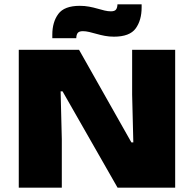

<svg xmlns="http://www.w3.org/2000/svg" viewBox="-20 -870 899 890"><path d="M346.5 -639 589 -210H598L592.5 -431.5V-639H792V0H525L270 -446.5H261L266.5 -225V0H67V-639ZM508 -700Q486 -700 466 -703.8Q446 -707.5 427.8 -712.8Q409.5 -718 393.5 -721.8Q377.5 -725.5 364 -725.5Q347 -725.5 340.5 -717.5Q334 -709.5 333.5 -693H222.5V-709.5Q222.5 -767.5 250.2 -805.2Q278 -843 350 -843Q372.5 -843 392.8 -839.2Q413 -835.5 431 -830.2Q449 -825 464.8 -821.2Q480.5 -817.5 494 -817.5Q511.5 -817.5 517.8 -825.8Q524 -834 524.5 -850H636.5V-835.5Q636.5 -776 608.8 -738Q581 -700 508 -700Z"/></svg>

Font: Anek Latin Expanded ExtraBold
Style: Regular
Weight: 800
Width: 7
Designer: Yesha Goshar
Foundry: Ek Type
Version: Version 1.003